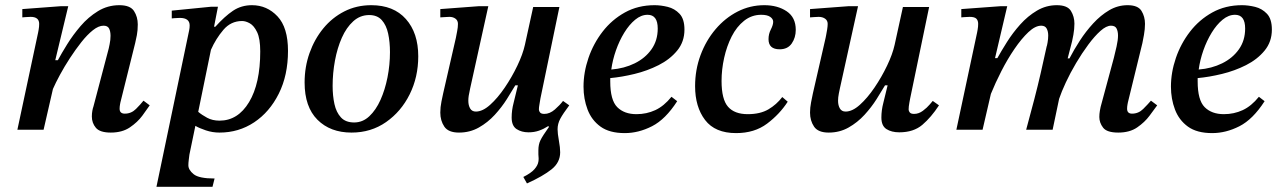

<svg xmlns="http://www.w3.org/2000/svg" viewBox="-20 -500 4931 740"><path d="M407 11Q365 11 349.5 -7.5Q334 -26 334 -51Q334 -63 336 -73.5Q338 -84 340 -89L399 -313Q399 -313 402.5 -329.5Q406 -346 406 -362Q406 -379 400.5 -390Q395 -401 379 -401Q360 -401 338 -383.5Q316 -366 293.5 -337.5Q271 -309 249.5 -276Q228 -243 211 -211.5Q194 -180 184 -157L148 0H47L127 -375Q127 -375 129 -386Q131 -397 131 -408Q131 -435 98 -435Q89 -435 77.5 -434Q66 -433 66 -433V-465L213 -476H243L193 -268H203Q217 -294 239 -329.5Q261 -365 290.5 -399.5Q320 -434 357.5 -457Q395 -480 440 -480Q482 -480 496.5 -457.5Q511 -435 511 -406Q511 -383 507.5 -364.5Q504 -346 501 -334L444 -105Q444 -105 442.5 -97Q441 -89 441 -81Q441 -62 461 -62Q486 -62 504 -80Q522 -98 533 -112L557 -94Q547 -79 528.5 -54Q510 -29 480.5 -9Q451 11 407 11Z M826 11Q799 11 773.5 2.5Q748 -6 733 -15L710 96Q709 104 707.5 116Q706 128 706 137Q706 155 726.5 171.5Q747 188 807 188L799 220H583L709 -383Q710 -388 710.5 -392.5Q711 -397 711 -402Q711 -431 673 -431Q663 -431 652.5 -430Q642 -429 642 -429V-459L793 -474H820L805 -397H810Q846 -437 878 -458.5Q910 -480 951 -480Q1009 -480 1049.5 -437Q1090 -394 1090 -304Q1090 -210 1054.5 -139Q1019 -68 959.5 -28.5Q900 11 826 11ZM744 -69Q758 -57 778.5 -46Q799 -35 826 -35Q897 -35 940 -106.5Q983 -178 983 -302Q983 -351 971 -376Q959 -401 943 -410Q927 -419 913 -419Q870 -419 841 -385Q812 -351 793 -308Z M1335 11Q1253 11 1203.5 -38.5Q1154 -88 1154 -182Q1154 -242 1173 -295.5Q1192 -349 1226 -390.5Q1260 -432 1307 -456Q1354 -480 1411 -480Q1497 -480 1544.5 -426.5Q1592 -373 1592 -283Q1592 -203 1559 -136.5Q1526 -70 1468 -29.5Q1410 11 1335 11ZM1345 -28Q1378 -28 1403.5 -52Q1429 -76 1446.5 -115Q1464 -154 1473.5 -202Q1483 -250 1483 -299Q1483 -338 1476 -370.5Q1469 -403 1451.5 -422.5Q1434 -442 1403 -442Q1368 -442 1341.5 -418Q1315 -394 1297.5 -354.5Q1280 -315 1271 -266.5Q1262 -218 1262 -169Q1262 -131 1269 -99Q1276 -67 1294 -47.5Q1312 -28 1345 -28Z M2011 207 1997 182Q2027 167 2040 152Q2053 137 2055 123Q2056 118 2056 110.5Q2056 103 2055 95Q2055 91 2055 87Q2055 83 2055 79Q2055 57 2063 40.5Q2071 24 2096 -11L2093 -14Q2076 -3 2057.5 3.5Q2039 10 2017 10Q1990 10 1971 -2.5Q1952 -15 1952 -47Q1952 -75 1959.5 -103.5Q1967 -132 1976 -171H1966Q1953 -149 1933.5 -118Q1914 -87 1887 -57.5Q1860 -28 1825.5 -8.5Q1791 11 1749 11Q1708 11 1692.5 -12Q1677 -35 1677 -66Q1677 -87 1681.5 -109Q1686 -131 1688 -140L1737 -354Q1739 -365 1742 -380Q1745 -395 1745 -408Q1745 -421 1735.5 -428Q1726 -435 1712 -435Q1701 -435 1692 -434Q1683 -433 1677 -433V-465L1824 -476H1862L1792 -159Q1788 -141 1786.5 -131Q1785 -121 1785 -112Q1785 -94 1792 -82Q1799 -70 1814 -70Q1840 -70 1869 -96Q1898 -122 1925.5 -162.5Q1953 -203 1974 -247Q1995 -291 2003 -327L2035 -473H2136L2063 -121Q2061 -108 2059 -97Q2057 -86 2057 -78Q2057 -72 2061.5 -66.5Q2066 -61 2078 -61Q2099 -61 2118.5 -78Q2138 -95 2150 -111L2174 -94Q2150 -62 2139.5 -42.5Q2129 -23 2129 -2Q2129 14 2134 41.5Q2139 69 2139 87Q2139 126 2106 152.5Q2073 179 2011 207Z M2388 13Q2329 13 2294.5 -12Q2260 -37 2244.5 -78Q2229 -119 2229 -166Q2229 -221 2248 -276.5Q2267 -332 2302.5 -378Q2338 -424 2388.5 -452Q2439 -480 2503 -480Q2527 -480 2553.5 -473.5Q2580 -467 2599 -447Q2618 -427 2618 -386Q2618 -339 2590 -305Q2562 -271 2518.5 -249Q2475 -227 2425.5 -215Q2376 -203 2332 -199Q2332 -193 2332 -186Q2332 -114 2359 -87Q2386 -60 2433 -60Q2472 -60 2505.5 -75.5Q2539 -91 2568 -127L2590 -110Q2545 -40 2493 -13.5Q2441 13 2388 13ZM2336 -232Q2386 -236 2426.5 -256Q2467 -276 2491 -310Q2515 -344 2515 -390Q2515 -443 2476 -443Q2451 -443 2428 -424Q2405 -405 2386 -374Q2367 -343 2354 -306Q2341 -269 2336 -232Z M2817 13Q2736 13 2697.5 -37.5Q2659 -88 2659 -168Q2659 -231 2680 -287.5Q2701 -344 2738 -387.5Q2775 -431 2823 -455.5Q2871 -480 2926 -480Q2977 -480 3012 -456.5Q3047 -433 3047 -385Q3047 -355 3031.5 -332.5Q3016 -310 2985 -310Q2942 -310 2942 -349Q2942 -369 2951 -386.5Q2960 -404 2960 -416Q2960 -427 2948.5 -435Q2937 -443 2914 -443Q2877 -443 2848 -420Q2819 -397 2800 -359.5Q2781 -322 2771 -277Q2761 -232 2761 -188Q2761 -117 2786 -88.5Q2811 -60 2862 -60Q2910 -60 2941.5 -78.5Q2973 -97 2995 -126L3016 -108Q2985 -60 2936.5 -23.5Q2888 13 2817 13Z M3174 11Q3133 11 3117.5 -12Q3102 -35 3102 -66Q3102 -85 3106 -105.5Q3110 -126 3113 -140L3162 -354Q3162 -354 3164 -364Q3166 -374 3168 -386.5Q3170 -399 3170 -408Q3170 -421 3160 -428Q3150 -435 3135 -435Q3124 -435 3115.5 -434Q3107 -433 3102 -433V-465L3249 -476H3287L3217 -159Q3216 -155 3213 -139.5Q3210 -124 3210 -112Q3210 -94 3217 -82Q3224 -70 3239 -70Q3265 -70 3294 -96Q3323 -122 3350.5 -162.5Q3378 -203 3399 -247Q3420 -291 3428 -327L3460 -473H3561L3488 -121Q3488 -121 3485 -105Q3482 -89 3482 -78Q3482 -72 3486.5 -66.5Q3491 -61 3503 -61Q3521 -61 3537 -73Q3553 -85 3563.5 -97.5Q3574 -110 3575 -111L3599 -94Q3569 -48 3535 -19Q3501 10 3446 10Q3416 10 3396.5 -2.5Q3377 -15 3377 -47Q3377 -75 3384.5 -103.5Q3392 -132 3401 -171H3391Q3378 -149 3358.5 -118Q3339 -87 3312 -57.5Q3285 -28 3250.5 -8.5Q3216 11 3174 11Z M4290 11Q4246 11 4231.5 -8Q4217 -27 4217 -49Q4217 -61 4219 -72.5Q4221 -84 4222 -88L4273 -277Q4278 -296 4283.5 -321Q4289 -346 4289 -363Q4289 -379 4283.5 -390Q4278 -401 4262 -401Q4244 -401 4221.5 -381Q4199 -361 4174.5 -328Q4150 -295 4127.5 -257Q4105 -219 4088 -182.5Q4071 -146 4062 -119L4037 0H3935Q3953 -66 3966.5 -118Q3980 -170 3991 -218Q4002 -266 4014 -321Q4015 -322 4017.5 -336Q4020 -350 4020 -363Q4020 -379 4014 -390Q4008 -401 3993 -401Q3970 -401 3943.5 -376Q3917 -351 3890 -311.5Q3863 -272 3839.5 -226Q3816 -180 3799 -138L3767 0H3666L3746 -375Q3746 -375 3748 -386Q3750 -397 3750 -408Q3750 -421 3743 -428Q3736 -435 3717 -435Q3708 -435 3696.5 -434Q3685 -433 3685 -433V-465L3835 -476H3862L3815 -276H3824Q3839 -303 3861 -338Q3883 -373 3912 -405.5Q3941 -438 3976.5 -459Q4012 -480 4053 -480Q4094 -480 4107.5 -458Q4121 -436 4121 -409Q4121 -388 4117 -366Q4113 -344 4112 -341L4095 -275H4102Q4119 -308 4142 -343.5Q4165 -379 4193.5 -410Q4222 -441 4255 -460.5Q4288 -480 4326 -480Q4366 -480 4379.5 -458Q4393 -436 4393 -408Q4393 -388 4389 -365.5Q4385 -343 4383 -334L4327 -105Q4327 -105 4325.5 -97Q4324 -89 4324 -81Q4324 -62 4343 -62Q4368 -62 4386 -80Q4404 -98 4416 -112L4440 -94Q4429 -79 4410.5 -54Q4392 -29 4363 -9Q4334 11 4290 11Z M4652 13Q4593 13 4558.5 -12Q4524 -37 4508.5 -78Q4493 -119 4493 -166Q4493 -221 4512 -276.5Q4531 -332 4566.5 -378Q4602 -424 4652.5 -452Q4703 -480 4767 -480Q4791 -480 4817.5 -473.5Q4844 -467 4863 -447Q4882 -427 4882 -386Q4882 -339 4854 -305Q4826 -271 4782.5 -249Q4739 -227 4689.5 -215Q4640 -203 4596 -199Q4596 -193 4596 -186Q4596 -114 4623 -87Q4650 -60 4697 -60Q4736 -60 4769.5 -75.5Q4803 -91 4832 -127L4854 -110Q4809 -40 4757 -13.5Q4705 13 4652 13ZM4600 -232Q4650 -236 4690.5 -256Q4731 -276 4755 -310Q4779 -344 4779 -390Q4779 -443 4740 -443Q4715 -443 4692 -424Q4669 -405 4650 -374Q4631 -343 4618 -306Q4605 -269 4600 -232Z"/></svg>

Font: STIX Two Text Medium
Style: Italic
Weight: 500
Italic angle: -12°
Designer: Ross Mills, John Hudson & Paul Hanslow, Tiro Typeworks Ltd; with prior portions MicroPress Inc. and Coen Hoffman, Elsevi
Foundry: Tiro Typeworks Ltd
Version: Version 2.13 b171